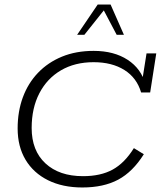

<svg xmlns="http://www.w3.org/2000/svg" viewBox="-20 -819 711 849"><path d="M344 10Q257 10 192.5 -22Q128 -54 93 -112.5Q58 -171 58 -251Q58 -326 81 -388.5Q104 -451 148 -497Q192 -543 254 -568.5Q316 -594 394 -594Q484 -594 544.5 -554.5Q605 -515 623 -446L607 -451L628 -583H671L644 -410H604Q585 -475 530 -509.5Q475 -544 394 -544Q311 -544 249.5 -508Q188 -472 154 -406.5Q120 -341 120 -253Q120 -153 181 -96.5Q242 -40 347 -40Q425 -40 478 -69Q531 -98 572 -164L616 -137Q567 -59 502.5 -24.5Q438 10 344 10ZM321 -665 412 -799H469L528 -665H496L439 -773L353 -665Z"/></svg>

Font: Rokkitt SemiBold Light
Style: Italic
Weight: 300
Italic angle: -9°
Version: Version 3.103